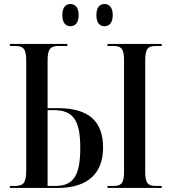

<svg xmlns="http://www.w3.org/2000/svg" viewBox="-20 -932 848 952"><path d="M499 -802C520 -802 539 -817 539 -857C539 -897 520 -912 499 -912C475 -912 458 -897 458 -857C458 -817 475 -802 499 -802ZM329 -802C351 -802 370 -817 370 -857C370 -897 351 -912 329 -912C307 -912 289 -897 289 -857C289 -817 307 -802 329 -802ZM29 0H265C424 0 491 -80 491 -200C491 -325 427 -396 265 -396H216V-633C216 -689 230 -704 270 -704H314V-714H29V-704H56C95 -704 110 -691 110 -631V-84C110 -26 96 -10 54 -10H29ZM513 0H782V-10H753C713 -10 700 -24 700 -80V-632C700 -690 713 -704 753 -704H782V-714H513V-704H542C582 -704 595 -690 595 -633V-80C595 -24 582 -10 542 -10H513ZM255 -10H216V-386H245C341 -386 378 -339 378 -199C378 -66 347 -10 255 -10Z"/></svg>

Font: Noto Serif Display Condensed Medium
Style: Regular
Weight: 500
Width: 3
Designer: Monotype Design Team
Foundry: Monotype Imaging Inc.
Version: Version 2.009